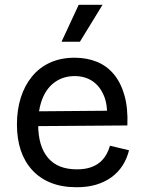

<svg xmlns="http://www.w3.org/2000/svg" viewBox="-20 -772 604 805"><path d="M301 13Q240 13 193.5 -5.5Q147 -24 115 -59Q83 -94 67 -142Q51 -190 51 -250Q51 -311 67 -362Q83 -413 114 -451Q145 -489 190 -509.5Q235 -530 293 -530Q344 -530 386 -513Q428 -496 457.5 -460.5Q487 -425 502 -371.5Q517 -318 514 -246L108 -243V-305L459 -308L428 -266Q433 -329 416 -370Q399 -411 367.5 -432Q336 -453 293 -453Q247 -453 212 -429Q177 -405 158.5 -360Q140 -315 140 -251Q140 -159 181 -110.5Q222 -62 302 -62Q334 -62 357.5 -69.5Q381 -77 397.5 -90.5Q414 -104 424.5 -122Q435 -140 441 -161L521 -142Q512 -106 493.5 -77.5Q475 -49 447.5 -29Q420 -9 384 2Q348 13 301 13ZM315 -597H238L310 -752H410Z"/></svg>

Font: Bricolage Grotesque
Style: Regular
Weight: 400
Designer: Mathieu Triay
Foundry: Atelier Triay
Version: Version 1.001;gftools[0.9.33.dev8+g029e19f]